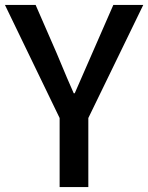

<svg xmlns="http://www.w3.org/2000/svg" viewBox="-23 -756 599 776"><path d="M218 -279 -3 -736H121L206 -541Q255 -423 275 -379H279L435 -736H556L334 -279V0H218Z"/></svg>

Font: `nÑOSM
Style: Regular
Weight: 500
Designer: Ryoko NISHIZUKA ¬âXZm¬º[P (kana & ideographs); Paul D. Hunt (Latin, Greek & Cyrillic); Wenlong ZHANG _ e¬á¬ü¬ô (bopomof
Foundry: Adobe Systems Incorporated
Version: Version 1.00 June 24, 2014, initial release